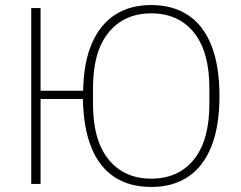

<svg xmlns="http://www.w3.org/2000/svg" viewBox="-20 -730 958 762"><path d="M580 12Q494 12 434 -27.5Q374 -67 342.5 -145Q311 -223 309 -337H141V0H104V-698H141V-370H310Q312 -483 345 -558.5Q378 -634 437.5 -672Q497 -710 580 -710Q666 -710 726.5 -670Q787 -630 819 -549.5Q851 -469 851 -349Q851 -229 819 -149Q787 -69 726.5 -28.5Q666 12 580 12ZM580 -21Q688 -21 749.5 -97Q811 -173 811 -319V-379Q811 -525 749.5 -601Q688 -677 580 -677Q473 -677 411 -601Q349 -525 349 -379V-319Q349 -173 411 -97Q473 -21 580 -21Z"/></svg>

Font: IBM Plex Sans ExtraLight
Style: Regular
Weight: 250
Designer: Mike Abbink, Paul van der Laan, Pieter van Rosmalen
Foundry: Bold Monday
Version: Version 3.201